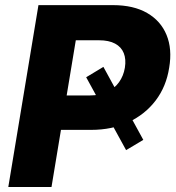

<svg xmlns="http://www.w3.org/2000/svg" viewBox="-20 -748 704 768"><path d="M393.6 -480.5 553.2 -188.5 484.4 -147.5 324.7 -439ZM13.2 0 133.8 -727.5H431.6Q514.2 -727.5 568.6 -696Q623 -664.6 646.2 -608.2Q669.4 -551.8 656.7 -477.1Q645 -401.9 602.8 -346.2Q560.5 -290.5 494.4 -259.5Q428.2 -228.5 344.7 -228.5H157.7L180.7 -366.2H339.4Q379.4 -366.2 408.7 -380.1Q438 -394 456.1 -419.2Q474.1 -444.3 479.5 -477.1Q484.9 -510.7 475.1 -535.4Q465.3 -560.1 440.4 -573.5Q415.5 -586.9 376 -586.9H283.2L186 0Z"/></svg>

Font: Inter 17pt ExtraBold
Style: Italic
Weight: 800
Italic angle: -9.3988°
Version: Version 4.001;git-66647c0bb